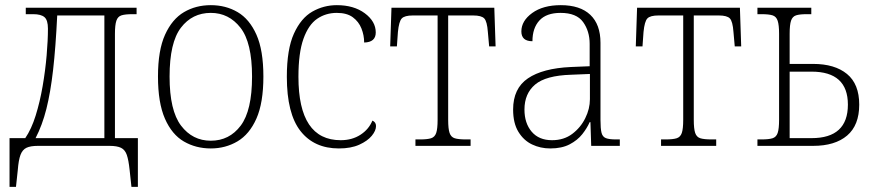

<svg xmlns="http://www.w3.org/2000/svg" viewBox="-20 -566 3379 745"><path d="M17 159V-30H78Q102 -65 118.5 -118Q135 -171 145.5 -232Q156 -293 161 -351.5Q166 -410 166 -455Q166 -488 152.5 -499.5Q139 -511 109 -511H80V-536H510V-511H494Q466 -511 451.5 -506.5Q437 -502 431.5 -485.5Q426 -469 426 -435V-30H515V159H490L483 94Q479 55 472 35Q465 15 449.5 7.5Q434 0 405 0H127Q98 0 82.5 7.5Q67 15 59.5 35Q52 55 49 94L42 159ZM118 -30H385V-506H202Q196 -382 186 -294.5Q176 -207 160 -143.5Q144 -80 118 -30Z M798 10Q740 10 693.5 -17Q647 -44 620 -105.5Q593 -167 593 -269Q593 -371 620.5 -431.5Q648 -492 694 -519Q740 -546 798 -546Q856 -546 902 -519Q948 -492 975 -431.5Q1002 -371 1002 -269Q1002 -167 975 -106Q948 -45 901.5 -17.5Q855 10 798 10ZM798 -20Q870 -20 914 -78.5Q958 -137 958 -269Q958 -401 913 -458.5Q868 -516 798 -516Q726 -516 682 -458.5Q638 -401 638 -269Q638 -137 682.5 -78.5Q727 -20 798 -20Z M1295 10Q1199 10 1146 -57.5Q1093 -125 1093 -268Q1093 -375 1120.5 -435.5Q1148 -496 1192 -521Q1236 -546 1287 -546Q1353 -546 1395.5 -514.5Q1438 -483 1438 -440Q1438 -402 1393 -401Q1393 -429 1382.5 -455.5Q1372 -482 1349 -499Q1326 -516 1287 -516Q1244 -516 1210.5 -493Q1177 -470 1157.5 -415.5Q1138 -361 1138 -268Q1138 -22 1302 -22Q1346 -22 1378.5 -43Q1411 -64 1425 -98Q1439 -92 1439 -77Q1439 -59 1422.5 -39Q1406 -19 1374 -4.5Q1342 10 1295 10Z M1592 0V-25H1610Q1638 -25 1652.5 -29.5Q1667 -34 1672.5 -50Q1678 -66 1678 -101V-506H1582Q1550 -506 1539 -494.5Q1528 -483 1524 -442L1520 -386H1494L1499 -536H1898L1903 -386H1878L1873 -442Q1870 -483 1859 -494.5Q1848 -506 1816 -506H1719V-101Q1719 -66 1724.5 -50Q1730 -34 1744.5 -29.5Q1759 -25 1788 -25H1806V0Z M2115 10Q2077 10 2044.5 -5.5Q2012 -21 1991.5 -54.5Q1971 -88 1971 -141Q1971 -223 2028.5 -262Q2086 -301 2195 -306L2268 -309V-396Q2268 -445 2242.5 -480.5Q2217 -516 2155 -516Q2100 -516 2073 -486.5Q2046 -457 2046 -406Q2003 -406 2003 -444Q2003 -485 2045 -515.5Q2087 -546 2156 -546Q2231 -546 2270.5 -508.5Q2310 -471 2310 -400V-101Q2310 -67 2314 -51Q2318 -35 2331 -30Q2344 -25 2370 -25H2385V0H2274L2271 -92H2268Q2258 -69 2239.5 -45.5Q2221 -22 2190.5 -6Q2160 10 2115 10ZM2122 -22Q2168 -22 2200.5 -46.5Q2233 -71 2251 -107.5Q2269 -144 2269 -181V-279L2196 -276Q2098 -273 2056.5 -238Q2015 -203 2015 -141Q2015 -88 2043 -55Q2071 -22 2122 -22Z M2545 0V-25H2563Q2591 -25 2605.5 -29.5Q2620 -34 2625.5 -50Q2631 -66 2631 -101V-506H2535Q2503 -506 2492 -494.5Q2481 -483 2477 -442L2473 -386H2447L2452 -536H2851L2856 -386H2831L2826 -442Q2823 -483 2812 -494.5Q2801 -506 2769 -506H2672V-101Q2672 -66 2677.5 -50Q2683 -34 2697.5 -29.5Q2712 -25 2741 -25H2759V0Z M2919 0V-25H2935Q2963 -25 2977.5 -29.5Q2992 -34 2997.5 -50Q3003 -66 3003 -101V-435Q3003 -469 2997.5 -485.5Q2992 -502 2977.5 -506.5Q2963 -511 2935 -511H2919V-536H3128V-511H3110Q3083 -511 3069 -506.5Q3055 -502 3049.5 -486Q3044 -470 3044 -435V-318H3135Q3219 -318 3266.5 -279Q3314 -240 3314 -160Q3314 -80 3267 -40Q3220 0 3135 0ZM3044 -30H3129Q3270 -30 3270 -160Q3270 -288 3129 -288H3044Z"/></svg>

Font: Noto Serif SemiCondensed ExtraLight
Style: Regular
Weight: 200
Width: 4
Designer: Monotype Design Team
Foundry: Monotype Imaging Inc.
Version: Version 2.014